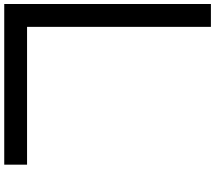

<svg xmlns="http://www.w3.org/2000/svg" viewBox="-76 -964 1040 929"><g transform="rotate(90 444.5 -500.0)"><path d="M0 0Q0 -250 0 -1000Q27.3 -1000 110.4 -1000Q110.4 -777.3 110.4 -110.4Q277.3 -110.4 777.3 -110.4Q777.3 -83 777.3 0Q583 0 0 0Z"/></g></svg>

Font: Ingsat TST_CRD
Style: Regular
Weight: 300
Designer: Tofik Waleny
Version: 1.0